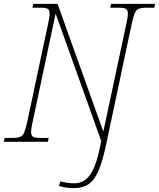

<svg xmlns="http://www.w3.org/2000/svg" viewBox="-33 -734 823 994"><path d="M349 240Q326 240 308 237Q290 234 272 229L280 205Q293 209 314.5 212Q336 215 351 215Q386 215 411.5 195Q437 175 456.5 127Q476 79 491 -4L255 -664L137 -108Q128 -69 128 -51Q128 -32 138.5 -26Q149 -20 174 -20H219L215 0H-13L-9 -20H34Q59 -20 72.5 -26Q86 -32 93.5 -51Q101 -70 109 -108L215 -606Q219 -626 221.5 -639.5Q224 -653 224 -663Q224 -683 213.5 -688.5Q203 -694 178 -694H135L139 -714H265L502 -53L620 -606Q629 -645 629 -663Q629 -683 618.5 -688.5Q608 -694 583 -694H538L542 -714H770L766 -694H723Q698 -694 684.5 -688Q671 -682 663.5 -663.5Q656 -645 648 -606L516 16Q498 101 477 150Q456 199 425.5 219.5Q395 240 349 240Z"/></svg>

Font: Noto Serif Thin
Style: Italic
Weight: 100
Italic angle: -12°
Designer: Monotype Design Team
Foundry: Monotype Imaging Inc.
Version: Version 2.014; ttfautohint (v1.8.4.7-5d5b)